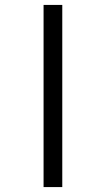

<svg xmlns="http://www.w3.org/2000/svg" viewBox="-20 -760 430 780"><path d="M157 0V-740H233V0Z"/></svg>

Font: Lexend Mega Light
Style: Regular
Weight: 300
Version: Version 1.007